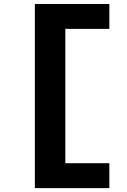

<svg xmlns="http://www.w3.org/2000/svg" viewBox="-20 -817 640 964"><path d="M529 -797V-672H308V2.5H529V127.5H155V-797Z"/></svg>

Font: Google Sans Code
Style: Regular
Weight: 400
Monospace: yes
Designer: Google Sans Code Authors
Foundry: Google LLC
Version: Version 6.000